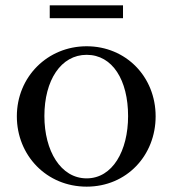

<svg xmlns="http://www.w3.org/2000/svg" viewBox="-20 -687 645 718"><path d="M304 11C454 11 562 -106 562 -252C562 -400 451 -514 304 -514C158 -514 43 -400 43 -252C43 -106 154 11 304 11ZM146 -253C146 -387 208 -482 304 -482C401 -482 459 -387 459 -253C459 -123 401 -20 304 -20C207 -20 146 -123 146 -253ZM166 -619V-667H440V-619Z"/></svg>

Font: Ortica Linear
Style: Regular
Weight: 400
Designer: Benedetta Bovani
Foundry: Collletttivo
Version: Version 2.000;Glyphs 3.1.2 (3151)